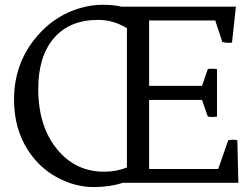

<svg xmlns="http://www.w3.org/2000/svg" viewBox="-20 -756 1042 794"><path d="M488.3 0Q433.6 17.6 368.2 17.6Q302.7 17.6 239.7 -10.7Q176.8 -39.1 131.8 -87.9Q38.1 -191.4 38.1 -344.7Q38.1 -507.3 148.4 -623Q216.8 -694.8 311.5 -722.7Q358.4 -736.3 403.1 -736.3Q447.8 -736.3 482.9 -728.5H955.6L939.5 -580.1Q920.4 -576.7 899.4 -582.5L870.1 -671.4H596.7V-400.9H815.4L839.4 -470.2Q854.5 -473.6 877.4 -470.2V-273.9Q856.4 -270.5 839.4 -273.9L815.4 -342.8H596.7V-57.1H882.3L923.8 -175.8Q940.4 -180.7 961.4 -175.8L965.8 0ZM504.9 -639.6Q447.8 -673.8 387 -673.8Q326.2 -673.8 280.8 -654.8Q235.4 -635.7 203.6 -599.1Q138.2 -523.4 138.2 -388.7Q138.2 -231.9 217.8 -136.7Q293.5 -45.9 410.6 -45.9Q461.4 -45.9 504.9 -63.5Z"/></svg>

Font: Trykker
Style: Regular
Weight: 400
Designer: Magnus Gaarde
Foundry: Magnus Gaarde
Version: Version 1.001